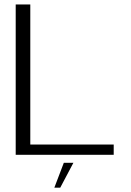

<svg xmlns="http://www.w3.org/2000/svg" viewBox="-20 -695 590 862"><path d="M50.5 0H490.5V-46H116V-675H50.5ZM224 147.5H250.5L309.5 36H266.5Z"/></svg>

Font: Anybody SemiExpanded Light
Style: Regular
Weight: 300
Width: 6
Version: Version 1.113;gftools[0.9.25]